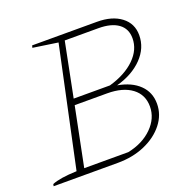

<svg xmlns="http://www.w3.org/2000/svg" viewBox="-116 -764 899 885"><g transform="rotate(-20 334.0 -322.0)"><path d="M1 0 3 -10Q40 -26 124 -29L249 -615L127 -633L130 -644H448Q522 -644 566 -610.5Q610 -577 610 -520Q610 -457 562.5 -408Q515 -359 435 -337Q503 -325 541 -288Q579 -251 579 -195Q579 -141 544 -96.5Q509 -52 449.5 -26Q390 0 316 0ZM444 -614H279L226 -348H404Q484 -371 530 -416Q576 -461 576 -517Q576 -564 541.5 -589Q507 -614 444 -614ZM162 -30H378Q452 -45 498 -90.5Q544 -136 544 -194Q544 -252 500 -285Q456 -318 379 -318H220Z"/></g></svg>

Font: Piazzolla SC Thin
Style: Italic
Weight: 100
Italic angle: -11.3°
Designer: Juan Pablo del Peral
Foundry: Huerta Tipografica
Version: Version 1.330